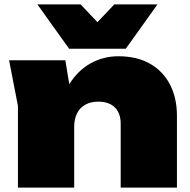

<svg xmlns="http://www.w3.org/2000/svg" viewBox="-20 -847 860 867"><path d="M548 -627H292L149 -827H344L420 -747L496 -827H691ZM21 -575H275L293 -466Q293 -467 294 -469Q334 -531 391 -562Q448 -593 514 -593Q598 -593 657 -559.5Q716 -526 747.5 -465.5Q779 -405 779 -324V0H525V-288Q525 -336 498.5 -362Q472 -388 424 -388Q390 -388 365.5 -374.5Q341 -361 328 -335.5Q315 -310 315 -274V0H61V-369Z"/></svg>

Font: Bounded
Style: Regular
Weight: 900
Designer: Vlad Churkin
Version: Version 1.0